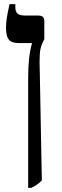

<svg xmlns="http://www.w3.org/2000/svg" viewBox="-20 -667 298 927"><path d="M116 -291Q116 -395 134 -456V-459H71Q35 -459 22 -476.5Q9 -494 9 -533Q9 -555 12.5 -578.5Q16 -602 26 -647H54V-633Q54 -611 64.5 -601.5Q75 -592 101 -592H163Q180 -592 187 -585.5Q194 -579 194 -563V-478Q180 -452 175.5 -431Q171 -410 171 -366L172 -325L182 204Q160 227 131 240H116Z"/></svg>

Font: Noto Serif Hebrew SemiBold
Style: Regular
Weight: 600
Designer: Monotype Design Team
Foundry: Monotype Imaging Inc.
Version: Version 1.000